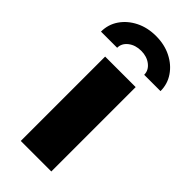

<svg xmlns="http://www.w3.org/2000/svg" viewBox="-290 -823 873 873"><g transform="rotate(45 146.5 -386.0)"><path d="M48.8 0V-542.5H245.1V0ZM146.5 -772.5Q201.2 -772.5 244.4 -750.7Q287.6 -729 312.7 -692.1Q337.9 -655.3 337.9 -609.4H232.9Q232.9 -638.2 208 -657.7Q183.1 -677.2 146.5 -677.2Q109.4 -677.2 84.2 -657.7Q59.1 -638.2 59.1 -609.4H-44.9Q-44.9 -655.3 -19.8 -692.1Q5.4 -729 48.6 -750.7Q91.8 -772.5 146.5 -772.5Z"/></g></svg>

Font: Inter 16pt Black
Style: Regular
Weight: 900
Version: Version 4.001;git-66647c0bb